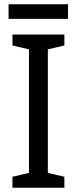

<svg xmlns="http://www.w3.org/2000/svg" viewBox="-20 -875 358 895"><path d="M280 0H38V-51L115 -69V-645L38 -663V-714H280V-663L203 -645V-69L280 -51ZM297 -855V-787H20V-855Z"/></svg>

Font: Noto Sans Tamil SemiCondensed
Style: Regular
Weight: 400
Width: 4
Designer: Jelle Bosma - Monotype Design Team
Foundry: Monotype Imaging Inc.
Version: Version 2.004; ttfautohint (v1.8.4.7-5d5b)